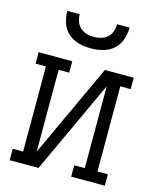

<svg xmlns="http://www.w3.org/2000/svg" viewBox="-112 -817 723 893"><g transform="rotate(15 250.0 -370.0)"><path d="M21 0V-55H71V-465H21V-520H183V-465H132V-71L340 -520H479V-465H429V-55H479V0H317V-55H368V-449L160 0ZM250 -600Q221 -600 192 -607.5Q163 -615 141 -634.5Q119 -654 109.5 -682.5Q100 -711 100 -740H160Q160 -722 166 -705Q172 -688 185 -676.5Q198 -665 215 -660Q232 -655 250 -655Q268 -655 285 -660Q302 -665 315 -676.5Q328 -688 334 -705Q340 -722 340 -740H400Q400 -711 390.5 -682.5Q381 -654 359 -634.5Q337 -615 308 -607.5Q279 -600 250 -600Z"/></g></svg>

Font: Iosevka Curly Slab Light
Style: Regular
Weight: 300
Monospace: yes
Designer: Belleve Invis
Foundry: Belleve Invis
Version: Version 22.1.2; ttfautohint (v1.8.4)